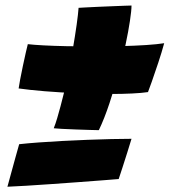

<svg xmlns="http://www.w3.org/2000/svg" viewBox="-20 -716 628 711"><path d="M528 -375Q505 -371.5 469.2 -369.8Q433.5 -368 390.5 -368Q332 -368 267.2 -370.8Q202.5 -373.5 144.8 -378.2Q87 -383 49 -388.5Q50 -397.5 54.5 -421Q59 -444.5 64.8 -472.2Q70.5 -500 75.8 -522.5Q81 -545 83 -552.5Q103.5 -550 141 -548Q178.5 -546 226.5 -545Q274.5 -544 326 -544Q378.5 -544 429 -545.2Q479.5 -546.5 521.2 -549.2Q563 -552 588 -556Q579 -522.5 566 -483.5Q553 -444.5 542.2 -413.8Q531.5 -383 528 -375ZM467 -695.5Q467 -677 461.2 -638.8Q455.5 -600.5 445 -550.8Q434.5 -501 420 -447.5Q404.5 -391.5 385.5 -334Q366.5 -276.5 346 -234Q337.5 -234 313.5 -234.8Q289.5 -235.5 261 -236.5Q232.5 -237.5 209.2 -238.8Q186 -240 179 -241Q186 -258.5 192 -279.2Q198 -300 204 -322Q217.5 -371.5 229 -426Q240.5 -480.5 249.2 -531.8Q258 -583 263.8 -624Q269.5 -665 271 -687Q277.5 -687.5 297.5 -688.5Q317.5 -689.5 344.2 -690.8Q371 -692 397.2 -693Q423.5 -694 442.8 -694.8Q462 -695.5 467 -695.5ZM467 -202Q460.5 -180 451.5 -151.8Q442.5 -123.5 434 -97Q425.5 -70.5 419.5 -53Q402 -51.5 363 -48.5Q324 -45.5 274.2 -41.8Q224.5 -38 173 -34.5Q121.5 -31 77.8 -28.2Q34 -25.5 7.5 -24.5Q13 -44.5 20.8 -73.2Q28.5 -102 36.8 -131.5Q45 -161 51 -182Q82.5 -185.5 123.5 -188.5Q164.5 -191.5 210.8 -194Q257 -196.5 303.2 -198.2Q349.5 -200 391.8 -201Q434 -202 467 -202Z"/></svg>

Font: Grandstander Thin Black
Style: Italic
Weight: 900
Italic angle: -15°
Version: Version 1.200